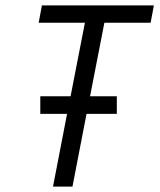

<svg xmlns="http://www.w3.org/2000/svg" viewBox="-20 -690 590 710"><path d="M176 0 228 -269H129V-334H241L294 -606H123L135 -670H549L537 -606H366L313 -334H412V-269H300L248 0Z"/></svg>

Font: Lode
Style: Italic
Weight: 400
Italic angle: -11°
Monospace: yes
Designer: Belleve Invis
Foundry: Belleve Invis
Version: Version 29.2.0; ttfautohint (v1.8.3)